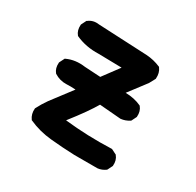

<svg xmlns="http://www.w3.org/2000/svg" viewBox="-109 -579 718 703"><g transform="rotate(30 250.0 -227.0)"><path d="M282.2 2.9Q230 1 180.2 -3.9Q129.4 -8.8 85.4 -28.8L84 -29.3L83 -30.8Q70.3 -47.9 72.3 -71.8V-72.8L72.8 -73.7Q85 -97.7 100.6 -119.6Q115.2 -139.6 166.5 -206.5Q146.5 -208 127 -207Q113.8 -206.5 101.1 -210Q88.4 -213.4 77.1 -220.7L76.2 -221.2L75.7 -221.7Q62.5 -237.3 64.5 -261.2V-262.2L64.9 -263.2L74.7 -282.7L75.7 -284.7L77.6 -285.6Q112.3 -301.8 154.8 -295.9L221.7 -292L272.5 -360.4L173.8 -362.3Q121.6 -360.4 77.6 -380.4L76.7 -380.9L75.7 -381.8Q62.5 -397.5 64.5 -421.4V-422.4L64.9 -423.3L74.7 -442.9L75.2 -444.3L76.7 -444.8Q95.7 -460 121.6 -456.1Q298.3 -448.2 328.6 -446.3Q359.9 -444.3 388.2 -432.1L389.6 -431.6L390.6 -430.2Q403.3 -413.1 401.4 -389.2V-387.7L400.9 -386.7L387.2 -361.3L386.7 -360.8L331.5 -288.1Q368.2 -287.6 397.9 -273.9L398.9 -273.4L399.9 -272.5Q413.1 -256.8 411.1 -232.9V-231.9L410.6 -231L400.9 -211.4L399.9 -210L398.4 -209Q381.8 -198.2 362.8 -196.3H362.3H361.8L272 -203.6Q260.7 -184.1 241 -156Q221.2 -127.9 192.9 -91.8Q289.1 -81.1 389.6 -85H391.1L392.1 -84.5L411.6 -74.7L413.1 -74.2L413.6 -73.2Q426.8 -57.6 424.8 -33.7V-32.7L424.3 -31.7L414.6 -12.2L413.6 -10.7L412.6 -9.8Q397.9 1 380.4 2.9H379.9Z"/></g></svg>

Font: NaikaiFont
Style: SemiBold
Weight: 600
Version: Version 1.89